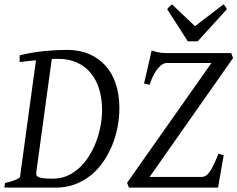

<svg xmlns="http://www.w3.org/2000/svg" viewBox="-20 -858 1086 878"><path d="M246.1 -588.9H231.4Q224.1 -588.9 216.8 -588.4L145.5 -67.4L146 -67.9Q144.5 -60.5 147.2 -55.7Q149.9 -50.8 158.7 -47.4Q167.5 -43.9 182.9 -42.5Q198.2 -41 222.2 -41Q258.3 -41 288.8 -54.7Q319.3 -68.4 344.2 -91.8Q369.1 -115.2 388.4 -146.5Q407.7 -177.7 420.7 -212.6Q433.6 -247.6 440.2 -284.2Q446.8 -320.8 446.8 -355Q446.8 -407.2 433.6 -450.2Q420.4 -493.2 395 -523.9Q369.6 -554.7 332.3 -571.8Q294.9 -588.9 246.1 -588.9ZM525.9 -363.8Q525.9 -320.8 517.6 -277.1Q509.3 -233.4 492.7 -193.1Q476.1 -152.8 451.7 -117.4Q427.2 -82 394.8 -55.9Q362.3 -29.8 322.3 -14.9Q282.2 0 234.9 0H14.2L16.6 -1L0 0L2.9 -21Q33.7 -27.8 52.2 -35.9Q70.8 -43.9 71.8 -50.8L144.5 -582.5Q126.5 -580.6 107.9 -578.6Q89.4 -576.7 69.8 -574.2V-605Q126 -618.7 180.9 -624.3Q235.8 -629.9 286.1 -629.9Q343.3 -629.9 387.7 -610.8Q432.1 -591.8 462.9 -557.1Q493.7 -522.5 509.8 -473.4Q525.9 -424.3 525.9 -363.8ZM664.1 -48.8H900.9Q910.6 -48.8 919.4 -53.5Q928.2 -58.1 937.3 -70.1Q946.3 -82 956.3 -102.5Q966.3 -123 979 -154.8L1002.9 -147.9Q1000 -131.8 996.6 -112.1Q993.2 -92.3 989.7 -72Q986.3 -51.8 982.9 -33Q979.5 -14.2 977.1 0H569.8L561 -22L946.8 -569.8H740.7Q733.4 -569.8 723.9 -564.5Q714.4 -559.1 703.9 -547.4Q693.4 -535.6 683.1 -516.6Q672.9 -497.6 664.1 -470.2L638.7 -476.1L673.8 -627.9Q685.5 -623 695.3 -620.6Q705.1 -618.2 714.8 -616.9Q724.6 -615.7 734.9 -615.5Q745.1 -615.2 757.8 -615.2H1037.1L1045.9 -592.8ZM883.8 -668.9H838.9L744.6 -815.9Q751.5 -825.2 755.4 -828.6Q759.3 -832 766.6 -837.9L871.6 -738.3L1002 -837.9Q1007.8 -832.5 1010.5 -828.9Q1013.2 -825.2 1017.6 -815.9Z"/></svg>

Font: Akkhara
Style: Italic
Weight: 400
Italic angle: -7°
Designer: J. Victor Gaultney
Version: Version 1.00 June 13, 2006, initial release